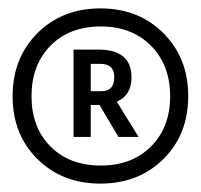

<svg xmlns="http://www.w3.org/2000/svg" viewBox="-20 -808 478 457"><path d="M196 -482H155V-690H214Q293 -690 293 -624Q293 -581 258 -566L310 -482H262L217 -558H196ZM219 -656H196V-591H222Q252 -591 252 -624Q252 -656 219 -656ZM369 -729Q428 -670 428 -579Q428 -488 369 -429.5Q310 -371 219 -371Q128 -371 69 -429.5Q10 -488 10 -579Q10 -670 69 -729Q128 -788 219 -788Q310 -788 369 -729ZM220 -414Q294 -414 339.5 -459.5Q385 -505 385 -579Q385 -653 339.5 -699Q294 -745 220 -745Q145 -745 100 -699Q55 -653 55 -579Q55 -505 100 -459.5Q145 -414 220 -414Z"/></svg>

Font: Hind Siliguri Light
Style: Regular
Weight: 300
Designer: Jyotish Sonowal
Foundry: Indian Type Foundry
Version: Version 1.001;PS 1.0;hotconv 1.0.86;makeotf.lib2.5.63406; tt